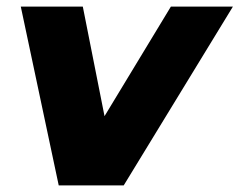

<svg xmlns="http://www.w3.org/2000/svg" viewBox="-20 -562 726 582"><path d="M158 0 43 -542H231L321 -88H223L498 -542H686L355 0Z"/></svg>

Font: Montserrat Thin ExtraBold
Style: Italic
Weight: 800
Italic angle: -11.3°
Version: Version 9.000